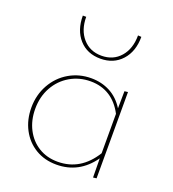

<svg xmlns="http://www.w3.org/2000/svg" viewBox="-123 -754 766 851"><g transform="rotate(20 260.0 -328.0)"><path d="M123 -658H139Q139 -596 172.5 -557.5Q206 -519 261 -519Q316 -519 349.5 -557.5Q383 -596 383 -659L399 -658Q399 -589 361 -547Q323 -505 261 -505Q198 -505 160.5 -547Q123 -589 123 -658ZM427 -408V-1L411 1L410 -89Q345 3 238 3Q182 3 139 -23Q96 -49 72 -94.5Q48 -140 48 -197Q48 -257 75.5 -306Q103 -355 150 -382.5Q197 -410 254 -410Q303 -410 343 -389Q383 -368 410 -325L411 -406ZM410 -113V-299Q385 -347 346 -371.5Q307 -396 256 -396Q203 -396 159.5 -370.5Q116 -345 91 -300Q66 -255 66 -198Q66 -144 88 -101.5Q110 -59 149 -35Q188 -11 239 -11Q347 -11 410 -113Z"/></g></svg>

Font: Ysabeau Infant Thin
Style: Regular
Weight: 200
Designer: Christian Thalmann (Catharsis Fonts)
Version: Version 0.003